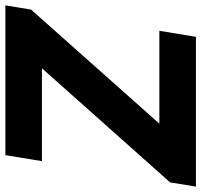

<svg xmlns="http://www.w3.org/2000/svg" viewBox="-38 -730 768 733"><g transform="rotate(90 346.5 -364.0)"><path d="M1 0 17.1 -98.1 452.6 -587.9H98.1L121.1 -727.5H692.9L676.8 -628.9L241.2 -139.6H595.7L572.8 0Z"/></g></svg>

Font: Inter Display ExtraBold
Style: Italic
Weight: 800
Italic angle: -9.39999°
Designer: Rasmus Andersson
Foundry: rsms
Version: Version 4.000;git-a52131595